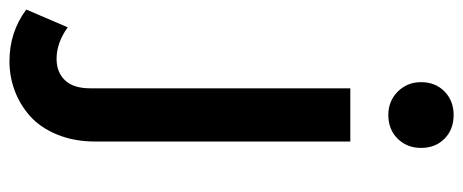

<svg xmlns="http://www.w3.org/2000/svg" viewBox="-396 -484 993 412"><g transform="rotate(90 101.0 -277.5)"><path d="M-85 163.1 -46.9 74.2Q-13.7 98.1 21 98.1Q49.3 98.1 66.7 80.1Q84 62 84 25.9V-532.2H198.2V15.1Q198.2 60.5 183.3 96.7Q168.5 132.8 143.8 154.8Q119.1 176.8 88.9 188Q58.6 199.2 25.9 199.2Q-36.6 199.2 -85 163.1ZM70.8 -684.1Q70.8 -714.8 90.8 -734.4Q110.8 -753.9 141.1 -753.9Q172.4 -753.9 192.1 -734.4Q211.9 -714.8 211.9 -684.1Q211.9 -653.8 192.1 -633.8Q172.4 -613.8 141.1 -613.8Q111.3 -613.8 91.1 -634Q70.8 -654.3 70.8 -684.1Z"/></g></svg>

Font: Trueno
Style: Regular
Weight: 400
Designer: Julieta Ulanovsky
Foundry: Julieta Ulanovsky
Version: Version 3.001b | FøM Fix